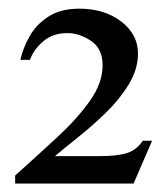

<svg xmlns="http://www.w3.org/2000/svg" viewBox="-20 -732 386 445"><path d="M289.6 -306.6H15.1V-325.2Q66.9 -371.6 113.3 -414.6Q159.7 -457.5 188.7 -498.8Q217.8 -540 217.8 -580.6Q217.8 -619.6 190.7 -637.5Q163.6 -655.3 136.2 -655.3Q103 -655.3 80.8 -636.7Q58.6 -618.2 49.3 -593.3H27.3Q33.2 -620.6 48.6 -647.9Q64 -675.3 92.3 -693.6Q120.6 -711.9 164.1 -711.9Q222.2 -711.9 261 -682.1Q299.8 -652.3 299.8 -607.9Q299.8 -571.8 278.8 -537.1Q257.8 -502.4 226.3 -471.7Q194.8 -440.9 162.6 -415.3Q130.4 -389.6 107.4 -370.1H209.5Q251 -370.1 273.4 -377Q295.9 -383.8 311 -405.8H332.5Z"/></svg>

Font: Awami Nastaliq
Style: Bold
Weight: 700
Designer: Peter Martin, SIL International
Foundry: SIL International
Version: Version 3.100